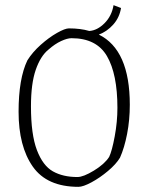

<svg xmlns="http://www.w3.org/2000/svg" viewBox="-20 -714 575 744"><path d="M483 -308Q483 -249 472.5 -195Q462 -141 445 -103Q430 -78 398.5 -51.5Q367 -25 334.5 -7.5Q302 10 284 10Q162 10 107 -68.5Q52 -147 52 -281Q52 -409 86 -480Q106 -512 138 -540.5Q170 -569 201 -586.5Q232 -604 247 -604Q292 -604 326 -594Q357 -596 385 -624Q413 -652 420 -694L449 -683Q443 -646 419 -619Q395 -592 363 -580Q483 -521 483 -308ZM435 -296Q435 -427 394.5 -496.5Q354 -566 257 -566Q241 -566 217 -555Q193 -544 168 -522Q137 -497 118.5 -443.5Q100 -390 100 -302Q100 -193 123 -132.5Q146 -72 185 -50Q224 -28 280 -28Q303 -28 344 -53Q385 -78 403 -106Q414 -129 424.5 -185.5Q435 -242 435 -296Z"/></svg>

Font: Grenze ExtraLight
Style: Regular
Weight: 275
Designer: Renata Polastri
Foundry: Omnibus-Type
Version: Version 1.002; ttfautohint (v1.8)